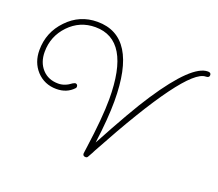

<svg xmlns="http://www.w3.org/2000/svg" viewBox="-128 -890 1298 1141"><g transform="rotate(20 521.5 -320.0)"><path d="M513 70Q495 70 495 53Q495 51 496.5 41.5Q498 32 500 16Q514 -84 521 -163.5Q528 -243 528 -301Q528 -676 305 -676Q207 -676 139 -605Q71 -534 71 -435Q71 -369 109 -327Q147 -285 211 -285Q252 -285 292 -316Q303 -322 305 -322Q322 -322 322 -305Q322 -299 318 -295Q277 -251 211 -251Q135 -251 85 -305Q38 -357 38 -434Q38 -547 116 -628Q194 -710 306 -710Q561 -710 561 -300Q561 -191 540 -32Q605 -153 657 -243.5Q709 -334 749 -394Q923 -657 1023 -657Q1043 -657 1043 -641Q1043 -624 1021 -624Q899 -624 553 13Q549 21 542.5 33.5Q536 46 526 63Q522 70 513 70Z"/></g></svg>

Font: Send Flowers
Style: Regular
Weight: 400
Designer: Robert E. Leuschke
Foundry: Robert E. Leuschke
Version: Version 1.010; ttfautohint (v1.8.4.7-5d5b)